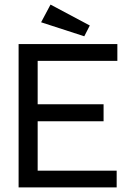

<svg xmlns="http://www.w3.org/2000/svg" viewBox="-20 -816 590 836"><path d="M61 0V-624H491V-551H144V-362H431V-288H144V-73H488V0ZM347 -658 159 -719 200 -796 371 -705Z"/></svg>

Font: Inconsolata SemiExpanded Medium
Style: Regular
Weight: 500
Width: 6
Monospace: yes
Designer: Raph Levien, Cyreal, Brenton Simpson
Foundry: Raph Levien, Cyreal, Google
Version: Version 3.001; ttfautohint (v1.8.2.53-6de2)